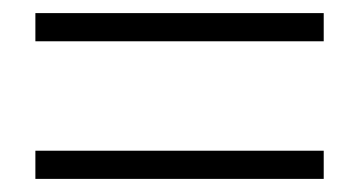

<svg xmlns="http://www.w3.org/2000/svg" viewBox="-20 -470 548 293"><path d="M474 -197V-240H34V-197ZM474 -407V-450H34V-407Z"/></svg>

Font: Source Serif 4 Display
Style: Bold
Weight: 700
Designer: Frank Grießhammer
Foundry: Adobe Systems Incorporated
Version: Version 4.004;hotconv 1.0.117;makeotfexe 2.5.65602